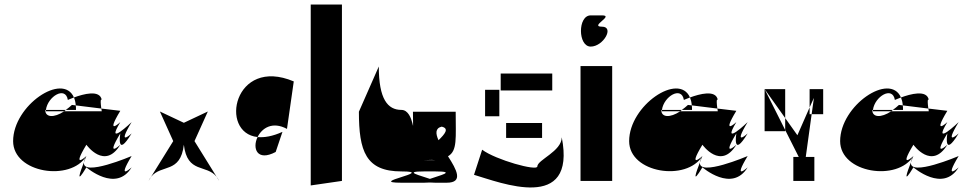

<svg xmlns="http://www.w3.org/2000/svg" viewBox="-20 -800 4296 849"><path d="M38 -176C38 -34 293 4 362 -110C362 -110 293 -46 362 -160C362 -160 443 -46 512 -160C512 -160 443 -96 512 -210C512 -210 493 -96 562 -210C562 -210 493 -146 562 -260C562 -260 443 -146 512 -260C512 -260 443 -196 512 -310L428 -320C429 -316 429 -312 430 -308H264C219 -278 180 -280 180 -314H183C191 -374 270 -421 280 -358C280 -358 291 -363 307 -369C258 -482 38 -334 38 -176ZM182 -308H264C266 -310 269 -312 271 -314H183C183 -312 182 -310 182 -308ZM271 -314H316C316 -321 316 -328 315 -334L298 -336C289 -327 280 -321 271 -314ZM307 -369C311 -359 314 -348 315 -334L428 -320C421 -372 430 -358 430 -358C422 -405 348 -384 307 -369ZM351 -82C357 -97 362 -110 362 -110C355 -99 352 -89 351 -82ZM351 -82C335 -41 312 23 362 -60C362 -60 493 54 562 -60C562 -60 493 4 562 -110C562 -110 344 -17 351 -82Z M637 0 648 -18C644 -13 640 -7 637 0ZM648 -18C693 -75 778 -31 793 -160C808 -31 893 -75 938 -18L840 -176L899 -307L793 -257L687 -307L746 -176ZM938 -18 949 0C946 -7 942 -13 938 -18Z M1119 -194C1095 -145 1116 -84 1199 -128L1229 -217C1185 -197 1148 -191 1119 -194ZM1119 -194C1138 -233 1184 -265 1249 -230L1279 -440C1014 -552 947 -212 1119 -194Z M1354 20 1492 0V-780H1354Z M1567 -306C1567 -132 1597 -42 1755 -42C1913 -42 1597 8 1755 8H1855C1865 8 1874 7 1881 7C1888 7 1895 8 1905 8H1955C2031 8 1999 -50 1961 -109C2003 -133 1995 -189 1995 -306H1806C1806 -162 1816 -314 1755 -314C1694 -314 1655 -362 1655 -506ZM1855 -42H1905C2002 -42 1922 -24 1881 -9C1840 -24 1758 -42 1855 -42ZM1855 -92C1867 -92 1879 -93 1889 -93C1894 -93 1899 -92 1905 -92ZM1919 -180C1906 -209 1904 -233 1933 -240C1968 -232 1947 -207 1919 -180Z M2076 -27C2192 7 2530 143 2464 -193C2464 -131 2356 -93 2356 -64C2356 -42 2172 -93 2112 -138ZM2125 -286H2188V-403H2125ZM2194 -400H2422V-475H2194ZM2218 -190H2377V-256H2218Z M2547 0H2687V-508H2547ZM2592 -594C2648 -594 2698 -682 2642 -682C2584 -682 2698 -732 2642 -732H2592C2534 -732 2535 -594 2592 -594Z M2762 -176C2762 -34 3017 4 3086 -110C3086 -110 3017 -46 3086 -160C3086 -160 3167 -46 3236 -160C3236 -160 3167 -96 3236 -210C3236 -210 3217 -96 3286 -210C3286 -210 3217 -146 3286 -260C3286 -260 3167 -146 3236 -260C3236 -260 3167 -196 3236 -310L3152 -320C3153 -316 3153 -312 3154 -308H2988C2943 -278 2904 -280 2904 -314H2907C2915 -374 2994 -421 3004 -358C3004 -358 3015 -363 3031 -369C2982 -482 2762 -334 2762 -176ZM2906 -308H2988C2990 -310 2993 -312 2995 -314H2907C2907 -312 2906 -310 2906 -308ZM2995 -314H3040C3040 -321 3040 -328 3039 -334L3022 -336C3013 -327 3004 -321 2995 -314ZM3031 -369C3035 -359 3038 -348 3039 -334L3152 -320C3145 -372 3154 -358 3154 -358C3146 -405 3072 -384 3031 -369ZM3075 -82C3081 -97 3086 -110 3086 -110C3079 -99 3076 -89 3075 -82ZM3075 -82C3059 -41 3036 23 3086 -60C3086 -60 3217 54 3286 -60C3286 -60 3217 4 3286 -110C3286 -110 3068 -17 3075 -82Z M3361 -220H3452V-225L3361 -406ZM3361 -406 3452 -278V-406ZM3361 -406ZM3452 -225 3512 -106H3488V0H3581V-106H3543L3569 -295H3560V-325L3506 -202L3452 -278ZM3560 -325 3579 -367 3569 -295H3620V-406H3560Z M3695 -176C3695 -34 3950 4 4019 -110C4019 -110 3950 -46 4019 -160C4019 -160 4100 -46 4169 -160C4169 -160 4100 -96 4169 -210C4169 -210 4150 -96 4219 -210C4219 -210 4150 -146 4219 -260C4219 -260 4100 -146 4169 -260C4169 -260 4100 -196 4169 -310L4085 -320C4086 -316 4086 -312 4087 -308H3921C3876 -278 3837 -280 3837 -314H3840C3848 -374 3927 -421 3937 -358C3937 -358 3948 -363 3964 -369C3915 -482 3695 -334 3695 -176ZM3839 -308H3921C3923 -310 3926 -312 3928 -314H3840C3840 -312 3839 -310 3839 -308ZM3928 -314H3973C3973 -321 3973 -328 3972 -334L3955 -336C3946 -327 3937 -321 3928 -314ZM3964 -369C3968 -359 3971 -348 3972 -334L4085 -320C4078 -372 4087 -358 4087 -358C4079 -405 4005 -384 3964 -369ZM4008 -82C4014 -97 4019 -110 4019 -110C4012 -99 4009 -89 4008 -82ZM4008 -82C3992 -41 3969 23 4019 -60C4019 -60 4150 54 4219 -60C4219 -60 4150 4 4219 -110C4219 -110 4001 -17 4008 -82Z"/></svg>

Font: Digital Distortion
Style: Regular
Weight: 400
Version: Version 1